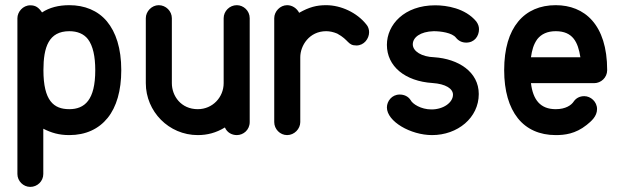

<svg xmlns="http://www.w3.org/2000/svg" viewBox="-20 -527 2436 749"><path d="M250.5 -506.8C208.5 -506.8 172.9 -497.6 144 -478.5C130.9 -497.6 119.1 -506.3 98.1 -506.3C69.3 -506.3 47.9 -480.5 47.9 -456.1V151.9C47.9 179.2 70.8 202.1 98.1 202.1C125.5 202.1 148.9 180.2 148.9 151.9V-24.9C180.7 -8.8 210 0 250.5 0C314.5 0 365.2 -23.9 399.9 -66.9C434.6 -109.9 453.1 -173.3 453.1 -253.4C453.1 -338.9 432.1 -401.4 397 -443.8C361.3 -486.3 309.6 -506.8 250.5 -506.8ZM323.2 -374C342.8 -348.1 351.6 -306.2 351.6 -253.4C351.6 -194.3 341.3 -157.2 323.7 -133.8C305.7 -109.9 279.8 -101.1 250.5 -101.1C189.5 -101.1 149.4 -133.8 149.4 -253.4C149.4 -342.8 169.9 -405.3 250.5 -405.3C281.7 -405.3 307.1 -395 323.2 -374Z M857.4 -29.8C865.7 -9.8 884.8 0 903.8 0C929.7 0 954.1 -20.5 954.1 -50.8V-202.6V-456.1C954.1 -485.4 929.7 -506.8 903.8 -506.8C875.5 -506.8 852.5 -483.4 852.5 -456.1V-202.6C852.5 -147.9 809.6 -101.1 751.5 -101.1C686.5 -101.1 650.4 -152.3 650.4 -202.6V-456.1C650.4 -483.4 627.4 -506.8 599.1 -506.8C571.8 -506.8 548.8 -482.4 548.8 -456.1V-202.6C548.8 -92.3 638.2 0 751.5 0C788.6 0 822.8 -8.8 857.4 -29.8Z M1147 -477.1C1137.7 -495.1 1119.6 -506.8 1100.1 -506.8C1072.8 -506.8 1049.8 -482.4 1049.8 -456.1V-303.7V-50.8C1049.8 -23.4 1072.3 0 1100.1 0C1128.4 0 1151.4 -24.4 1151.4 -50.8V-303.7C1151.4 -349.1 1186.5 -405.3 1252.4 -405.3C1266.1 -405.3 1280.3 -402.3 1295.4 -396C1342.3 -370.6 1335.9 -349.6 1370.6 -349.6C1399.9 -349.6 1419.9 -376 1419.9 -401.4C1419.9 -411.6 1416.5 -423.8 1408.7 -432.1C1372.6 -477.5 1310.5 -506.8 1252.4 -506.8C1215.3 -506.8 1186.5 -499.5 1147 -477.1Z M1837.9 -443.4C1794.9 -495.1 1722.2 -506.3 1677.7 -506.3C1557.1 -506.3 1489.3 -430.7 1489.3 -352.1C1489.3 -268.1 1560.1 -210 1667.5 -203.1C1718.3 -199.7 1747.1 -181.2 1747.1 -157.7C1747.1 -127.4 1710.4 -100.1 1663.1 -100.1C1621.6 -100.1 1588.9 -122.1 1582 -136.2C1572.3 -151.4 1556.2 -158.2 1539.1 -158.2C1508.3 -158.2 1489.3 -131.8 1489.3 -107.9C1489.3 -53.2 1582 0 1665.5 0C1765.1 0 1847.7 -67.4 1847.7 -160.2C1847.7 -247.1 1767.6 -297.4 1673.8 -303.7C1625.5 -305.2 1590.3 -326.7 1590.3 -354C1590.3 -380.9 1619.1 -403.8 1671.9 -405.3C1699.2 -405.3 1743.7 -399.4 1758.8 -379.9C1769 -367.2 1782.7 -360.8 1798.8 -360.8C1831.1 -360.8 1848.6 -386.2 1848.6 -413.1C1848.6 -423.3 1845.2 -433.6 1837.9 -443.4Z M2218.3 -131.3C2209 -116.7 2186.5 -101.1 2147.9 -101.1C2087.9 -101.1 2059.1 -137.7 2051.3 -202.6H2297.9C2324.2 -202.6 2348.6 -224.1 2348.6 -253.4C2348.6 -431.6 2259.8 -506.8 2147.9 -506.8C2086.9 -506.8 2036.6 -485.4 2001.5 -442.9C1966.3 -400.4 1946.8 -337.4 1946.8 -253.4C1946.8 -171.9 1965.8 -108.9 2000 -65.9C2034.2 -22.9 2085 0 2147.9 0C2182.1 0 2224.6 -4.4 2268.6 -39.6C2286.1 -53.7 2309.1 -72.8 2309.1 -101.6C2309.1 -130.4 2284.2 -151.9 2259.3 -151.9C2241.7 -151.9 2227.5 -144.5 2218.3 -131.3ZM2076.2 -374.5C2091.8 -394 2115.2 -405.3 2147.9 -405.3C2214.4 -405.3 2234.9 -362.8 2244.1 -303.7H2051.3C2055.2 -330.6 2061 -353.5 2076.2 -374.5Z"/></svg>

Font: LOB TGL 0-17
Style: Regular
Weight: 400
Designer: Peter Wiegel + adaptations and expanded glyphset by Studio LOB
Foundry: Peter Wiegel + adaptations and expanded glyphset by Studio LOB
Version: Version 1.003;Glyphs 3.1.2 (3151)